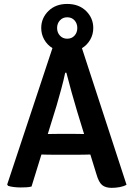

<svg xmlns="http://www.w3.org/2000/svg" viewBox="-20 -922 662 950"><path d="M236 -156.5Q229 -156.5 213 -156.8Q197 -157 185 -157.5L136 1Q124 4 110 4.8Q96 5.5 81.5 5.5Q65.5 5.5 48.5 3.5Q31.5 1.5 20 -2.5L15.5 -9L239.5 -684Q213.5 -700 198.8 -726.2Q184 -752.5 184 -783.5Q184 -832.5 219.5 -867.5Q255 -902.5 312.5 -902.5Q370.5 -902.5 406 -867.5Q441.5 -832.5 441.5 -783.5Q441.5 -752 426.5 -725.8Q411.5 -699.5 385.5 -683.5L606 -8Q593 0 572.5 3.8Q552 7.5 532.5 7.5Q502.5 7.5 485.5 -6.2Q468.5 -20 457 -60.5L427 -157.5Q415 -157 398.5 -156.8Q382 -156.5 375 -156.5ZM262.5 -783.5Q262.5 -761 276.5 -745.8Q290.5 -730.5 312.5 -730.5Q335 -730.5 348.8 -745.8Q362.5 -761 362.5 -783.5Q362.5 -806 348.8 -821.2Q335 -836.5 312.5 -836.5Q290.5 -836.5 276.5 -821.2Q262.5 -806 262.5 -783.5ZM260 -399.5 216.5 -259Q227.5 -259 241.8 -259.2Q256 -259.5 262.5 -259.5H352Q358 -259.5 371.5 -259.2Q385 -259 396 -259L361.5 -371.5Q348.5 -414.5 334 -466.5Q319.5 -518.5 308.5 -562H302.5Q295 -525 282.2 -478.5Q269.5 -432 260 -399.5Z"/></svg>

Font: Signika Negative SC SemiBold
Style: Regular
Weight: 600
Designer: Anna Giedryś
Foundry: Anna Giedryś
Version: Version 2.000; ttfautohint (v1.8.3) -l 8 -r 50 -G 200 -x 9 -